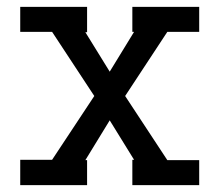

<svg xmlns="http://www.w3.org/2000/svg" viewBox="-20 -540 640 560"><path d="M234 0H39V-74H132L255 -260L132 -447H39V-520H234V-446H229L300 -331L371 -447H366V-520H561V-447H468L345 -260L468 -73H561V0H366V-74H371L300 -189L229 -73H234Z"/></svg>

Font: Iosevka Etoile
Style: Regular
Weight: 400
Designer: Belleve Invis
Foundry: Belleve Invis
Version: Version 33.2.4